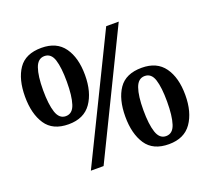

<svg xmlns="http://www.w3.org/2000/svg" viewBox="-124 -882 1151 1050"><g transform="rotate(-20 451.5 -357.0)"><path d="M238 0 587 -714H660L312 0ZM212 -280Q120 -280 79 -341.5Q38 -403 38 -503Q38 -604 79 -664Q120 -724 213 -724Q301 -724 344 -664Q387 -604 387 -503Q387 -403 344 -341.5Q301 -280 212 -280ZM212 -327Q251 -327 266 -373.5Q281 -420 281 -503Q281 -585 266.5 -630.5Q252 -676 213 -676Q175 -676 159 -630.5Q143 -585 143 -503Q143 -420 158.5 -373.5Q174 -327 212 -327ZM690 10Q598 10 557 -51.5Q516 -113 516 -213Q516 -314 557 -374Q598 -434 691 -434Q779 -434 822 -374Q865 -314 865 -213Q865 -113 822 -51.5Q779 10 690 10ZM690 -37Q729 -37 744 -83.5Q759 -130 759 -213Q759 -295 744.5 -340.5Q730 -386 691 -386Q653 -386 637 -340.5Q621 -295 621 -213Q621 -130 636.5 -83.5Q652 -37 690 -37Z"/></g></svg>

Font: Noto Nastaliq Urdu SemiBold
Style: Regular
Weight: 600
Version: Version 3.007